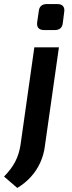

<svg xmlns="http://www.w3.org/2000/svg" viewBox="-68 -724 355 945"><path d="M222 -491 153 -6Q148 37 130 76.5Q112 116 83 147.5Q54 179 17 201L-48 145Q-12 108 7 71.5Q26 35 33 -11L101 -491ZM214 -704Q234 -704 242.5 -693.5Q251 -683 248 -665L241 -610Q237 -576 201 -576H150Q110 -576 115 -615L123 -670Q127 -704 163 -704Z"/></svg>

Font: Exo 2 SemiBold
Style: Italic
Weight: 600
Italic angle: -8°
Designer: Natanael Gama
Foundry: Natanael Gama
Version: Version 2.010